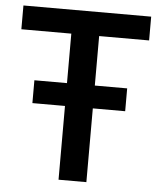

<svg xmlns="http://www.w3.org/2000/svg" viewBox="-52 -759 669 804"><g transform="rotate(5 283.0 -357.0)"><path d="M477 -310V-406H341V-614H551V-714H14V-614H224V-406H87V-310H224V0H341V-310Z"/></g></svg>

Font: OpenSansMMV
Style: Semibold
Weight: 600
Designer: Steve Matteson
Foundry: Ascender Corporation
Version: Version 6.000